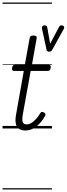

<svg xmlns="http://www.w3.org/2000/svg" viewBox="-20 -1009 524 1508"><path d="M179 16Q149 16 129.5 3Q110 -10 104 -39Q98 -68 107 -114L167 -452H90Q80 -452 76.5 -458Q73 -464 75 -476Q77 -489 82.5 -494.5Q88 -500 98 -500H175L213 -710Q215 -721 222 -725.5Q229 -730 242 -730Q258 -730 264 -725Q270 -720 268 -709L231 -500H363Q373 -500 376.5 -494Q380 -488 378 -476Q376 -463 370.5 -457.5Q365 -452 355 -452H221L160 -115Q152 -72 158 -52Q164 -32 190 -32Q215 -32 243 -55Q271 -78 297 -121Q302 -129 308.5 -130Q315 -131 324 -126Q335 -121 336.5 -114Q338 -107 335 -101Q317 -67 292.5 -40.5Q268 -14 239.5 1Q211 16 179 16ZM464 -810Q475 -810 481.5 -802Q488 -794 480 -780L390 -617Q386 -611 380 -607Q374 -603 366 -603Q359 -603 353 -607Q347 -611 346 -616L310 -783Q308 -795 313 -802.5Q318 -810 329 -810Q337 -810 343 -806.5Q349 -803 351 -794L374 -666L443 -796Q446 -804 451.5 -807Q457 -810 464 -810ZM0 469H388V479H0ZM0 -20H388V0H0ZM0 -505H388V-500H0ZM0 -989H388V-979H0Z"/></svg>

Font: Playwrite DE VA Guides
Style: Regular
Weight: 400
Designer: Veronika Burian, José Scaglione
Foundry: TypeTogether
Version: Version 1.003